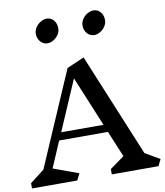

<svg xmlns="http://www.w3.org/2000/svg" viewBox="-115 -1195 1108 1287"><g transform="rotate(-10 438.5 -552.0)"><path d="M202 -1016Q202 -1039 215.5 -1059.5Q229 -1080 250 -1092Q271 -1104 290 -1104Q320 -1104 338.5 -1082Q357 -1060 357 -1027Q357 -1004 343.5 -984Q330 -964 309.5 -952Q289 -940 270 -940Q241 -940 221.5 -962Q202 -984 202 -1016ZM520 -1016Q520 -1039 533.5 -1059.5Q547 -1080 568 -1092Q589 -1104 608 -1104Q638 -1104 656.5 -1082Q675 -1060 675 -1027Q675 -1004 661.5 -984Q648 -964 627.5 -952Q607 -940 588 -940Q559 -940 539.5 -962Q520 -984 520 -1016ZM858 0H540V-36L638 -107L564 -285H232L156 -108L328 -45L305 0H-3V-36L94 -111L372 -754L490 -805L780 -103L880 -45ZM402 -678 255 -337H543Z"/></g></svg>

Font: Inknut Antiqua Medium
Style: Regular
Weight: 500
Designer: Claus Eggers Sørensen
Foundry: Claus Eggers Sørensen
Version: Version 1.003; ttfautohint (v1.8.2) -l 8 -r 50 -G 200 -x 14 